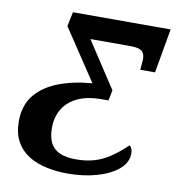

<svg xmlns="http://www.w3.org/2000/svg" viewBox="-81 -787 798 871"><g transform="rotate(10 317.5 -351.5)"><path d="M288 11Q237 11 190 1Q143 -9 107 -31.5Q71 -54 50 -91.5Q29 -129 29 -184Q29 -258 67.5 -305.5Q106 -353 173.5 -379Q241 -405 328 -412L171 -648L185 -714H635L599 -510H531Q533 -537 534 -545Q535 -553 535 -557Q535 -577 528.5 -588Q522 -599 507 -603.5Q492 -608 465 -608H284L423 -396L413 -348H384Q313 -348 268.5 -325.5Q224 -303 203 -265.5Q182 -228 182 -182Q182 -137 197 -110Q212 -83 241 -71Q270 -59 313 -59Q359 -59 396 -69.5Q433 -80 468 -103Q503 -126 543 -164Q550 -159 553.5 -149.5Q557 -140 557 -129Q557 -86 519 -54.5Q481 -23 420 -6Q359 11 288 11Z"/></g></svg>

Font: Noto Serif
Style: Italic
Weight: 400
Italic angle: -12°
Designer: Monotype Design Team
Foundry: Monotype Imaging Inc.
Version: Version 2.013